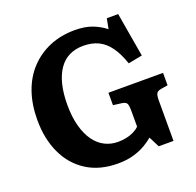

<svg xmlns="http://www.w3.org/2000/svg" viewBox="-128 -853 1022 1001"><g transform="rotate(-20 383.5 -352.0)"><path d="M362 14Q261 14 189.5 -31.5Q118 -77 80.5 -157.5Q43 -238 43 -343Q43 -428 67 -497Q91 -566 137 -615Q183 -664 246 -690.5Q309 -717 386 -717Q442 -717 482.5 -701.5Q523 -686 554 -661L565 -718H628L670 -473L592 -458Q572 -517 545 -554Q518 -591 482.5 -608Q447 -625 399 -625Q355 -625 321 -608Q287 -591 264 -557.5Q241 -524 229 -475.5Q217 -427 217 -364Q217 -296 231 -245Q245 -194 269.5 -160Q294 -126 327.5 -109Q361 -92 400 -92Q426 -92 448.5 -97Q471 -102 489 -111Q507 -120 520 -133V-224Q520 -248 515 -260Q510 -272 487 -275L440 -281V-350H743V-281L705 -275Q684 -271 678.5 -259.5Q673 -248 673 -222V2H591L561 -57Q544 -42 516.5 -25.5Q489 -9 450.5 2.5Q412 14 362 14Z"/></g></svg>

Font: Literata 18pt
Style: Bold
Weight: 700
Designer: Latin by Veronika Burian and Jose Scaglione. Greek by Irene Vlachou. Cyrillic by Vera Evstafieva.
Foundry: TypeTogether
Version: Version 3.103;gftools[0.9.29]